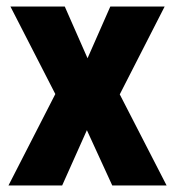

<svg xmlns="http://www.w3.org/2000/svg" viewBox="-20 -570 538 590"><path d="M150 -281 12 -550H179L249 -391L319 -550H486L348 -280L492 0H325L247 -170L171 0H6Z"/></svg>

Font: Noto Sans Myanmar Condensed ExtraBold
Style: Regular
Weight: 800
Width: 3
Designer: Monotype Design Team
Foundry: Monotype Imaging Inc.
Version: Version 2.107; ttfautohint (v1.8.4.7-5d5b)